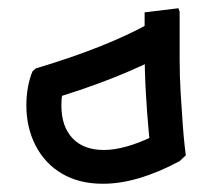

<svg xmlns="http://www.w3.org/2000/svg" viewBox="-20 -446 525 466"><path d="M230 0Q172 0 130.5 -24.5Q89 -49 66.5 -92.5Q44 -136 44 -190Q44 -237 59 -273L67 -280Q151 -305 220.5 -332.5Q290 -360 346 -391L388 -319Q332 -288 259.5 -259Q187 -230 97 -203L132 -235Q133 -229 131 -217.5Q129 -206 129 -190Q129 -139 156 -110.5Q183 -82 232 -82Q282 -82 351 -115L416 -55Q366 -28 319 -14Q272 0 230 0ZM340 -55 343 -105Q343 -105 340 -137.5Q337 -170 334 -221Q331 -272 331 -328V-416L413 -426L416 -418V-302Q416 -261 418.5 -220Q421 -179 423.5 -144.5Q426 -110 428.5 -89.5Q431 -69 431 -69L416 -55Z"/></svg>

Font: Fustat Medium
Style: Regular
Weight: 500
Designer: Mohamed Gaber, Khaled Hosny, Laura Garcia Mut
Foundry: Kief Type Foundry, Alif Type Foundry, Hard Type Foundry
Version: Version 1.007